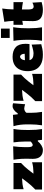

<svg xmlns="http://www.w3.org/2000/svg" viewBox="1503 -2387 902 3948"><g transform="rotate(-90 1954.0 -413.0)"><path d="M30.3 0V-137.7Q73.7 -178.2 110.6 -219.2Q147.5 -260.3 176.8 -298.3L261.7 -409.2H237.8Q200.7 -409.2 144 -401.6Q87.4 -394 37.6 -378.4V-586.4H575.7V-430.2Q544.4 -402.3 506.8 -362.1Q469.2 -321.8 439 -283.2L356.9 -177.2H400.9Q438 -177.2 492.2 -183.8Q546.4 -190.4 591.3 -204.1V0Z M843.3 17.6Q757.8 17.6 709.7 -33.4Q661.6 -84.5 661.6 -189.5Q661.6 -228 663.1 -257.3Q664.6 -286.6 664.6 -319.8Q664.6 -377.4 661.9 -422.1Q659.2 -466.8 654.5 -506.3Q649.9 -545.9 643.6 -586.4L919.4 -593.3Q911.6 -532.2 907 -472.9Q902.3 -413.6 902.3 -351.1V-293Q902.3 -241.2 913.1 -216.3Q923.8 -191.4 950.7 -191.4Q962.4 -191.4 983.4 -205.1Q1004.4 -218.8 1017.6 -234.4V-351.1Q1017.6 -413.6 1012.7 -469.5Q1007.8 -525.4 1000.5 -586.4H1276.4Q1270 -545.9 1265.1 -506.3Q1260.3 -466.8 1257.8 -422.1Q1255.4 -377.4 1255.4 -319.8V-250.5Q1255.4 -177.2 1259.8 -119.1Q1264.2 -61 1273.9 0H1052.7L1042 -85.9H1022.9Q985.8 -40 937 -11.2Q888.2 17.6 843.3 17.6Z M1351.1 0Q1360.4 -61 1365.5 -119.1Q1370.6 -177.2 1370.6 -250.5V-308.6Q1370.6 -377 1362.5 -445.6Q1354.5 -514.2 1333.5 -586.4L1566.4 -598.1L1578.1 -499H1596.2Q1633.3 -553.7 1670.7 -579.3Q1708 -605 1745.6 -605Q1756.3 -605 1772.9 -603Q1789.6 -601.1 1804.7 -593.3L1784.7 -347.2Q1762.2 -354 1737.5 -359.9Q1712.9 -365.7 1697.8 -365.7Q1673.8 -365.7 1647.9 -353.5Q1622.1 -341.3 1607.9 -318.4V-236.8Q1607.9 -173.8 1612.8 -117.4Q1617.7 -61 1627.4 0Z M1848.1 0V-137.7Q1891.6 -178.2 1928.5 -219.2Q1965.3 -260.3 1994.6 -298.3L2079.6 -409.2H2055.7Q2018.6 -409.2 1961.9 -401.6Q1905.3 -394 1855.5 -378.4V-586.4H2393.6V-430.2Q2362.3 -402.3 2324.7 -362.1Q2287.1 -321.8 2256.8 -283.2L2174.8 -177.2H2218.8Q2255.9 -177.2 2310.1 -183.8Q2364.3 -190.4 2409.2 -204.1V0Z M2804.2 17.6Q2683.6 17.6 2608.9 -22.2Q2534.2 -62 2499.5 -132.3Q2464.8 -202.6 2464.8 -293.9Q2464.8 -385.3 2496.3 -455.3Q2527.8 -525.4 2593.3 -565.2Q2658.7 -605 2759.3 -605Q2886.7 -605 2957 -541Q3027.3 -477.1 3027.3 -338.4Q3027.3 -313.5 3025.4 -294.7Q3023.4 -275.9 3021 -257.3H2691.4Q2700.2 -216.3 2734.9 -195.3Q2769.5 -174.3 2835.4 -174.3Q2854.5 -174.3 2884.8 -180.2Q2915 -186 2948.7 -195.3Q2982.4 -204.6 3010.7 -213.9L3019 -15.6Q2981 -6.3 2929 5.6Q2877 17.6 2804.2 17.6ZM2822.3 -356Q2821.8 -400.4 2804.2 -425.5Q2786.6 -450.7 2761.7 -452.6Q2735.4 -449.7 2715.1 -424.6Q2694.8 -399.4 2689.5 -351.6Z M3148 -844.2H3340.3V-664.8H3148ZM3090.3 0Q3099.6 -61 3104.7 -119.1Q3109.9 -177.2 3109.9 -250.5V-308.6Q3109.9 -371.1 3106.9 -418.5Q3104 -465.8 3099.4 -505.9Q3094.7 -545.9 3088.4 -586.4L3368.7 -593.3Q3362.3 -551.8 3357.4 -510.7Q3352.5 -469.7 3349.9 -421.4Q3347.2 -373 3347.2 -308.6V-250.5Q3347.2 -177.2 3351.8 -119.1Q3356.4 -61 3366.2 0Z M3725.6 17.6Q3612.3 17.6 3553 -27.3Q3493.7 -72.3 3493.7 -186Q3493.7 -228 3495.6 -278.6Q3497.6 -329.1 3498.5 -404.8L3418.5 -392.1V-586.4H3498.5Q3496.6 -638.2 3491.9 -683.1Q3487.3 -728 3480 -775.4L3752.9 -818.8Q3745.1 -759.8 3740.2 -705.3Q3735.4 -650.9 3734.4 -586.4H3883.8V-392.1Q3846.2 -399.9 3808.3 -405Q3770.5 -410.2 3733.9 -413.1V-266.6Q3733.9 -220.7 3748.5 -196.3Q3763.2 -171.9 3796.4 -171.9Q3812 -171.9 3832.3 -179Q3852.5 -186 3873.5 -197.8L3884.8 -7.8Q3858.9 0 3813.2 8.8Q3767.6 17.6 3725.6 17.6Z"/></g></svg>

Font: Pinar-DS3-FD Black
Style: Regular
Weight: 900
Designer: Amin Abedi
Version: Version 3.000